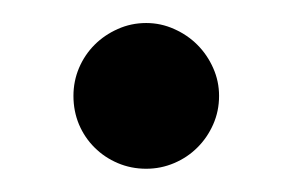

<svg xmlns="http://www.w3.org/2000/svg" viewBox="-20 -434 253 166"><path d="M169.4 -351.1Q169.4 -337.9 164.3 -326.4Q159.2 -314.9 150.6 -306.4Q142.1 -297.9 130.6 -293Q119.1 -288.1 106.4 -288.1Q93.3 -288.1 81.8 -293Q70.3 -297.9 61.8 -306.4Q53.2 -314.9 48.3 -326.4Q43.5 -337.9 43.5 -351.1Q43.5 -363.8 48.3 -375.2Q53.2 -386.7 61.8 -395.3Q70.3 -403.8 81.8 -408.9Q93.3 -414.1 106.4 -414.1Q119.1 -414.1 130.6 -408.9Q142.1 -403.8 150.6 -395.3Q159.2 -386.7 164.3 -375.2Q169.4 -363.8 169.4 -351.1Z"/></svg>

Font: Audiowide
Style: Regular
Weight: 400
Version: Version 1.003